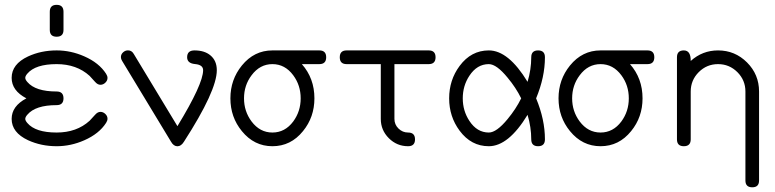

<svg xmlns="http://www.w3.org/2000/svg" viewBox="-20 -610 3234 801"><path d="M244.9 -485.1Q244.9 -456.8 216.3 -456.8Q187.7 -456.8 187.7 -485.1V-561Q187.7 -589.8 216.3 -589.8Q244.9 -589.8 244.9 -561ZM428.5 -114.7Q428.5 -106.7 422.6 -97.4Q393.3 -51.8 331.5 -24.7Q275.4 0 216.3 0Q151.4 0 96.9 -25.1Q28.6 -57.1 28.6 -114Q28.6 -167.2 90.1 -199.7Q28.6 -231.9 28.6 -285.2Q28.6 -342.5 96.9 -374.5Q151.4 -399.7 216.3 -399.7Q275.4 -399.7 331.5 -375Q393.3 -347.9 422.6 -302.2Q428.5 -293 428.5 -284.9Q428.5 -273.7 419.4 -265Q410.4 -256.3 398.9 -256.3Q387.2 -256.3 376.5 -268.6Q369.1 -277.1 353.8 -293.5Q299.8 -342.5 216.3 -342.5Q127.9 -342.5 94.2 -303Q85.4 -293 85.4 -285.2Q85.4 -277.6 94.2 -267.8Q127.9 -228.3 216.3 -228.3Q244.9 -228.3 244.9 -199.7Q244.9 -171.4 216.3 -171.4Q127.9 -171.4 94.2 -131.6Q85.4 -121.8 85.4 -114Q85.4 -106.7 94.2 -96.7Q127.9 -57.1 216.3 -57.1Q299.8 -57.1 353.8 -106.2Q355.5 -107.4 376.5 -130.9Q387.2 -143.3 398.9 -143.3Q410.4 -143.3 419.4 -134.6Q428.5 -126 428.5 -114.7Z M884.5 -317.1Q884.5 -231.2 747.3 -18.6Q735.6 0.2 720.2 0.2Q704.3 0.2 693.6 -18.6L489.3 -356.2Q484.4 -363.8 484.4 -371.8Q484.4 -383.3 493.4 -391.6Q502.4 -399.9 513.9 -399.9Q529.3 -399.9 537.6 -385.7L720.2 -83.7Q827.4 -259.5 827.4 -317.1Q827.4 -339.6 794.1 -342.7Q760.7 -345.7 760.7 -371.1Q760.7 -399.7 791.3 -399.7Q832.8 -399.7 857.4 -379.4Q884.5 -357.2 884.5 -317.1Z M1340.8 -371.1Q1340.8 -342.5 1312.3 -342.5H1239.3Q1291.7 -283.2 1291.7 -199.7Q1291.7 -121.3 1244.1 -63Q1193.4 0 1116.5 0Q1040.3 0 989 -63Q941.2 -121.3 941.2 -199.7Q941.2 -277.8 989 -336.7Q1040.3 -399.7 1116.5 -399.7H1312.3Q1340.8 -399.7 1340.8 -371.1ZM1234.4 -199.7Q1234.4 -254.2 1203.4 -295.9Q1168.9 -342.5 1116.5 -342.5Q1064.2 -342.5 1029.5 -295.9Q998 -254.2 998 -199.7Q998 -145.5 1029.5 -103.3Q1064.2 -57.1 1116.5 -57.1Q1168.9 -57.1 1203.4 -103.3Q1234.4 -145.5 1234.4 -199.7Z M1797.1 -371.1Q1797.1 -342.5 1768.6 -342.5H1625.5V-114Q1625.5 -90.3 1642.5 -73.7Q1659.4 -57.1 1682.6 -57.1Q1711.4 -57.1 1711.4 -28.6Q1711.4 0 1682.6 0Q1635.7 0 1602.2 -33.4Q1568.6 -66.9 1568.6 -114V-342.5H1426Q1397.5 -342.5 1397.5 -371.1Q1397.5 -399.7 1426 -399.7H1768.6Q1797.1 -399.7 1797.1 -371.1Z M2253.4 -28.6Q2253.4 0 2224.9 0Q2196.3 0 2196.3 -28.6Q2196.3 -79.3 2180.9 -130.9Q2101.3 0 2019.3 0Q1945.6 0 1897.5 -64.7Q1853.8 -123.5 1853.8 -199.7Q1853.8 -276.1 1897.5 -335Q1945.6 -399.7 2019.3 -399.7Q2101.3 -399.7 2180.9 -268.6Q2196.3 -320.3 2196.3 -371.1Q2196.3 -399.7 2224.9 -399.7Q2253.4 -399.7 2253.4 -371.1Q2253.4 -288.3 2216.6 -199.7Q2253.4 -111.3 2253.4 -28.6ZM2154.3 -199.7Q2132.6 -244.1 2097.7 -285.9Q2051.5 -342.5 2019.3 -342.5Q1970 -342.5 1938.2 -293.9Q1910.6 -252.2 1910.6 -199.7Q1910.6 -147.5 1938.2 -105.7Q1970 -57.1 2019.3 -57.1Q2051.5 -57.1 2097.7 -113.3Q2132.6 -155.5 2154.3 -199.7Z M2709.7 -371.1Q2709.7 -342.5 2681.2 -342.5H2608.2Q2660.6 -283.2 2660.6 -199.7Q2660.6 -121.3 2613 -63Q2562.3 0 2485.4 0Q2409.2 0 2357.9 -63Q2310.1 -121.3 2310.1 -199.7Q2310.1 -277.8 2357.9 -336.7Q2409.2 -399.7 2485.4 -399.7H2681.2Q2709.7 -399.7 2709.7 -371.1ZM2603.3 -199.7Q2603.3 -254.2 2572.3 -295.9Q2537.8 -342.5 2485.4 -342.5Q2433.1 -342.5 2398.4 -295.9Q2366.9 -254.2 2366.9 -199.7Q2366.9 -145.5 2398.4 -103.3Q2433.1 -57.1 2485.4 -57.1Q2537.8 -57.1 2572.3 -103.3Q2603.3 -145.5 2603.3 -199.7Z M3146.7 143.1Q3146.7 171.4 3118.4 171.4Q3089.8 171.4 3089.8 143.1V-228.3Q3089.8 -275.4 3056.3 -309Q3022.7 -342.5 2975.6 -342.5Q2928.5 -342.5 2895 -309Q2861.6 -275.4 2861.6 -228.3V-28.6Q2861.6 0 2832.8 0Q2804.2 0 2804.2 -28.6V-371.1Q2804.2 -399.7 2832.8 -399.7Q2862.1 -399.7 2861.6 -355.7Q2910.4 -399.7 2975.6 -399.7Q3046.4 -399.7 3096.6 -349.4Q3146.7 -299.1 3146.7 -228.3Z"/></svg>

Font: EnergyBar
Style: Regular
Weight: 400
Italic angle: -10°
Version: 1.0 2000-03-28